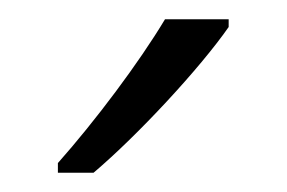

<svg xmlns="http://www.w3.org/2000/svg" viewBox="-20 -785 297 199"><path d="M217 -757V-765H151C124 -720 79 -660 40 -616V-606H77C123 -645 187 -714 217 -757Z"/></svg>

Font: Noto Sans Gujarati SemiCondensed Light
Style: Regular
Weight: 300
Width: 4
Designer: Jelle Bosma - Monotype Design Team, Universal Thirst
Foundry: Monotype Imaging Inc.
Version: Version 2.106